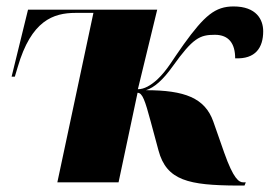

<svg xmlns="http://www.w3.org/2000/svg" viewBox="-20 -566 837 596"><path d="M715 10H739L743 0H735C722 0 705 -10 676 -92L642 -189C616 -262 553 -286 433 -286C459 -294 486 -318 516 -360C579 -448 600 -458 647 -458C691 -458 710 -430 710 -385C773 -382 797 -418 797 -469C797 -505 776 -546 705 -546C648 -546 615 -518 550 -428C516 -381 500 -349 468 -319C448 -301 428 -289 408 -289L468 -536H67L16 -328H26L35 -358C77 -502 145 -526 215 -526H270L158 0H348L407 -278C422 -278 430 -255 448 -188L472 -99C497 -5 567 9 715 10Z"/></svg>

Font: Noto Serif Display Black
Style: Italic
Weight: 900
Italic angle: -12°
Designer: Monotype Design Team
Foundry: Monotype Imaging Inc.
Version: Version 2.009